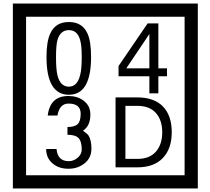

<svg xmlns="http://www.w3.org/2000/svg" viewBox="-20 -980 1195 1090"><path d="M1103 90H53V-960H1103ZM1028 15V-885H128V15ZM497 -656Q497 -442 371 -442Q244 -442 244 -656Q244 -744 265 -789Q294 -855 371 -855Q448 -855 477 -789Q497 -745 497 -656ZM444 -656Q444 -723 435 -752Q420 -809 371 -809Q322 -809 306 -752Q298 -723 298 -656Q298 -587 306 -553Q322 -488 371 -488Q419 -488 435 -554Q444 -587 444 -656ZM928 -547H879V-450H828V-547H653V-605L818 -847H879V-592H928ZM828 -592V-787L697 -592ZM499 -136Q499 -84 460.5 -53Q422 -22 369 -22Q314 -22 280 -51Q242 -82 242 -134H301Q307 -65 370 -65Q398 -65 421 -84.5Q444 -104 444 -132Q444 -177 426 -196Q408 -215 363 -215V-259Q405 -259 421.5 -276Q438 -293 438 -334Q438 -392 369 -392Q318 -392 306 -324H251Q264 -435 368 -435Q419 -435 454 -409Q493 -380 493 -330Q493 -265 451 -238Q475 -222 483 -210Q499 -185 499 -136ZM955 -229Q955 -136 904.5 -83Q854 -30 760 -30H636V-427H760Q855 -427 905 -375.5Q955 -324 955 -229ZM901 -229Q901 -298 865 -338.5Q829 -379 761 -379H692V-78H761Q829 -78 865 -119Q901 -160 901 -229Z"/></svg>

Font: Unicode BMP Fallback SIL
Style: Regular
Weight: 400
Foundry: NRSI, SIL International
Version: Version 5.1 Based on Unicode 5.1